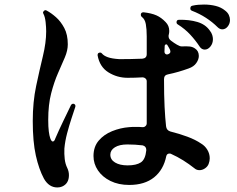

<svg xmlns="http://www.w3.org/2000/svg" viewBox="-20 -807 1040 844"><path d="M548 6Q501 6 465.5 -11.5Q430 -29 410.5 -58Q391 -87 391 -121Q391 -162 414 -189Q437 -216 473 -230.5Q509 -245 547 -248Q555 -249 562 -249Q569 -249 576 -249Q584 -249 592 -249Q600 -249 607 -248H609Q615 -248 620 -253Q625 -258 625 -265V-450Q625 -457 619.5 -462Q614 -467 607 -467Q590 -466 573.5 -465.5Q557 -465 541 -465Q495 -465 456.5 -489Q418 -513 409 -564Q409 -574 416 -575Q417 -576 420 -576Q425 -576 428 -572Q436 -562 454 -555.5Q472 -549 505 -547Q530 -547 555.5 -547.5Q581 -548 606 -549Q625 -551 625 -569V-647Q625 -679 621 -701Q617 -723 603 -733Q599 -736 599 -742Q599 -753 611 -753Q646 -749 667.5 -739.5Q689 -730 708 -710Q724 -694 724 -671Q724 -667 723.5 -663Q723 -659 722 -655Q721 -653 721 -648Q721 -636 732 -628Q745 -618 758 -610.5Q771 -603 778 -603Q802 -604 814.5 -602.5Q827 -601 837 -594Q854 -583 854 -561Q854 -546 843 -530Q832 -514 809 -506Q787 -498 764.5 -491.5Q742 -485 718 -480Q701 -477 701 -459Q701 -388 703.5 -337.5Q706 -287 710 -252Q712 -234 729 -229Q769 -219 804 -206Q839 -193 864 -176Q881 -166 891.5 -148.5Q902 -131 902 -111Q902 -99 897 -86Q892 -74 880.5 -66.5Q869 -59 857 -59Q844 -59 835 -67Q811 -86 785.5 -102Q760 -118 731 -131Q729 -132 725 -132Q714 -132 711 -121Q699 -61 657.5 -27.5Q616 6 548 6ZM253 13Q244 17 232 17Q195 17 173 -22Q151 -63 137.5 -123.5Q124 -184 124 -275Q124 -359 139 -429.5Q154 -500 168.5 -560Q183 -620 183 -669Q183 -687 180.5 -710Q178 -733 171 -746Q169 -750 169 -751Q169 -755 173 -759Q179 -765 186 -760Q205 -750 226 -731.5Q247 -713 262.5 -684Q278 -655 278 -612Q278 -585 265 -554.5Q252 -524 235 -485.5Q218 -447 205 -397Q192 -347 192 -280Q192 -249 194.5 -229.5Q197 -210 201 -199Q206 -185 212 -185Q219 -185 223 -198Q238 -233 258 -274.5Q278 -316 292 -345Q296 -351 302 -351Q307 -351 310 -346.5Q313 -342 311 -337Q304 -316 294 -285.5Q284 -255 275 -221Q266 -187 263 -154Q262 -130 264.5 -108Q267 -86 276 -68Q283 -53 283 -37Q283 0 253 13ZM541 -80Q579 -80 599 -93Q619 -106 623 -146V-148Q623 -164 607 -168Q591 -170 574 -171Q557 -172 540 -172Q505 -172 485 -159.5Q465 -147 465 -127Q465 -105 486 -92.5Q507 -80 541 -80ZM857 -603Q840 -629 816.5 -654.5Q793 -680 761 -700Q756 -703 756 -709Q756 -720 767 -720Q812 -721 847.5 -710.5Q883 -700 902 -673Q910 -663 913 -653Q916 -643 916 -635Q916 -616 905 -602.5Q894 -589 880 -589Q866 -589 857 -603ZM936 -688Q914 -710 885.5 -728.5Q857 -747 823 -760Q815 -764 817 -772Q817 -780 826 -782Q839 -785 851.5 -786Q864 -787 877 -787Q904 -787 928 -781Q952 -775 969 -761Q981 -752 986 -741Q991 -730 991 -719Q991 -703 981 -690.5Q971 -678 957 -678Q946 -678 936 -688ZM720 -569Q729 -573 729 -580Q729 -585 726 -591Q725 -593 721 -600Q717 -607 715 -610Q713 -612 711 -612Q706 -612 704 -606L703 -581V-580Q703 -573 708 -569.5Q713 -566 720 -569Z"/></svg>

Font: Zen Antique Soft
Style: Regular
Weight: 400
Designer: Yoshimichi Ohira
Foundry: Positype
Version: Version 1.001